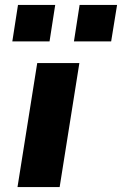

<svg xmlns="http://www.w3.org/2000/svg" viewBox="-20 -759 495 779"><path d="M51 0 131 -503H302L222 0ZM280 -591 303 -739H455L431 -591ZM30 -591 53 -739H204L181 -591Z"/></svg>

Font: Nunito Sans 7pt SemiExpanded ExtraBold
Style: Italic
Weight: 800
Width: 6
Italic angle: -9°
Designer: Vernon Adams
Foundry: Vernon Adams
Version: Version 3.101;gftools[0.9.27]